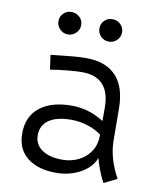

<svg xmlns="http://www.w3.org/2000/svg" viewBox="-79 -730 659 811"><g transform="rotate(10 250.5 -325.0)"><path d="M419.9 19Q393.1 -33.2 380.9 -82Q372.1 -55.7 347.9 -34.4Q323.7 -13.2 289.3 -1Q254.9 11.2 215.3 11.2Q137.7 11.2 91.8 -24.7Q45.9 -60.5 45.9 -128.9Q45.9 -201.2 95.5 -240.5Q145 -279.8 232.4 -279.8Q305.7 -279.8 370.6 -238.3V-294.9Q370.6 -426.8 250 -426.8Q228.5 -426.8 188.7 -423.1Q148.9 -419.4 114.7 -413.6L106 -475.6Q165.5 -482.4 199.5 -485.4Q233.4 -488.3 256.3 -488.3Q341.8 -488.3 385.7 -441.4Q429.7 -394.5 430.2 -301.8L431.2 -166Q431.6 -89.4 476.1 -8.8ZM370.6 -175.3V-180.2Q344.7 -199.2 310.8 -210Q276.9 -220.7 239.7 -220.7Q179.2 -220.7 145.5 -198Q111.8 -175.3 111.8 -131.8Q111.8 -92.8 144 -70.3Q176.3 -47.9 231.9 -47.9Q270 -47.9 301.8 -64Q333.5 -80.1 352.1 -108.9Q370.6 -137.7 370.6 -175.3ZM114.3 -622.1Q114.3 -642.1 128.4 -655.8Q142.6 -669.4 162.1 -669.4Q182.1 -669.4 197 -655.8Q211.9 -642.1 211.9 -622.1Q211.9 -601.6 197.5 -587.4Q183.1 -573.2 163.1 -573.2Q143.1 -573.2 128.7 -587.4Q114.3 -601.6 114.3 -622.1ZM290 -622.1Q290 -642.1 304 -655.8Q317.9 -669.4 337.4 -669.4Q357.9 -669.4 372.6 -655.8Q387.2 -642.1 387.2 -622.1Q387.2 -601.6 373 -587.4Q358.9 -573.2 338.4 -573.2Q318.8 -573.2 304.4 -587.2Q290 -601.1 290 -622.1Z"/></g></svg>

Font: Selawik Semilight
Style: Regular
Weight: 300
Designer: Aaron Bell
Foundry: Microsoft Corporation
Version: Version 1.01